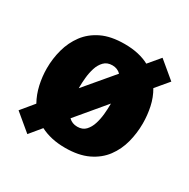

<svg xmlns="http://www.w3.org/2000/svg" viewBox="-135 -663 816 827"><g transform="rotate(30 273.5 -250.0)"><path d="M104 38 20 -32 72 -95Q53 -129 44 -169Q35 -209 35 -250Q35 -298 47.5 -344Q60 -390 87.5 -427Q115 -464 160.5 -486Q206 -508 274 -508Q311 -508 341.5 -501Q372 -494 396 -481L444 -538L528 -468L475 -405Q495 -371 503.5 -331Q512 -291 512 -250Q512 -202 500 -156Q488 -110 460.5 -73Q433 -36 387 -14Q341 8 274 8Q237 8 206.5 1Q176 -6 151 -19ZM197 -250Q197 -250 197 -244L316 -385Q299 -402 274 -402Q248 -402 232.5 -386Q217 -370 209.5 -346Q202 -322 199.5 -296Q197 -270 197 -250ZM274 -97Q300 -97 315 -113Q330 -129 337.5 -153Q345 -177 347.5 -203Q350 -229 350 -250Q350 -250 350 -250.5Q350 -251 350 -256L231 -114Q248 -97 274 -97Z"/></g></svg>

Font: Epunda Sans ExtraBold
Style: Regular
Weight: 800
Designer: Simon Atzbach
Foundry: typofactur
Version: Version 2.204; ttfautohint (v1.8.4.7-5d5b)